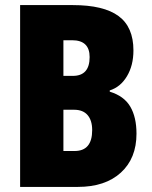

<svg xmlns="http://www.w3.org/2000/svg" viewBox="-20 -800 598 754"><path d="M266 -780Q387 -780 445.5 -737Q504 -694 504 -602Q504 -543 478.5 -500.5Q453 -458 411 -445V-440Q467 -423 491.5 -381.5Q516 -340 516 -275Q516 -178 454.5 -122Q393 -66 286 -66H59V-780ZM266 -502Q332 -502 332 -576Q332 -642 263 -642H229V-502ZM229 -369V-207H273Q342 -207 342 -289Q342 -327 324 -348Q306 -369 271 -369Z"/></svg>

Font: Noto Sans Malayalam UI ExtraCondensed Black
Style: Regular
Weight: 900
Width: 2
Designer: Jelle Bosma - Monotype Design Team
Foundry: Monotype Imaging Inc.
Version: Version 2.104; ttfautohint (v1.8.4.7-5d5b)